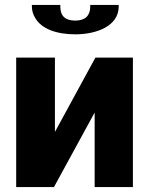

<svg xmlns="http://www.w3.org/2000/svg" viewBox="-20 -763 607 783"><path d="M46 0H200L366 -304V0H522V-528H369L204 -225V-528H46ZM110 -736C110 -720 115 -703 124 -689C149 -646 209 -623 287 -623C374 -623 464 -657 464 -736V-743H348V-736C348 -699 327 -679 287 -679C247 -679 226 -697 226 -736V-743H110Z"/></svg>

Font: Aerodynamic
Style: Bd
Weight: 500
Designer: Google
Version: Version 2.000980; 2014